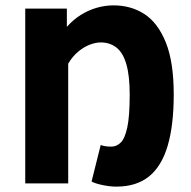

<svg xmlns="http://www.w3.org/2000/svg" viewBox="-20 -683 712 715"><path d="M413 12Q391 12 363.5 6.5Q336 1 321 -7L355 -143Q363 -140 372.5 -138.5Q382 -137 395 -137Q414 -137 429.5 -152Q445 -167 454 -208.5Q463 -250 463 -331Q463 -401 450.5 -444Q438 -487 413.5 -506Q389 -525 355 -525Q336 -525 314 -516.5Q292 -508 271 -490.5Q250 -473 234 -446V0H74V-651H229V-583Q253 -610 281 -627.5Q309 -645 340 -654Q371 -663 403 -663Q468 -663 518 -630.5Q568 -598 597.5 -525Q627 -452 627 -331Q627 -217 604.5 -140.5Q582 -64 535 -26Q488 12 413 12Z"/></svg>

Font: Source Sans 3 ExtraLight ExtraBold
Style: Regular
Weight: 800
Version: Version 3.052;hotconv 1.1.0;makeotfexe 2.6.0